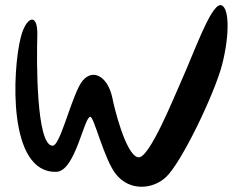

<svg xmlns="http://www.w3.org/2000/svg" viewBox="-20 -706 915 751"><path d="M849 -454C879 -571 878 -686 841 -686C802 -682 737 -495 689 -389C664 -335 563 -80 520 -91C471 -99 424 -297 420 -321C400 -419 327 -447 288 -366C248 -284 213 -136 186 -136C121 -136 123 -473 126 -569C128 -661 81 -640 61 -559C29 -434 8 -27 201 -34C274 -36 309 -249 333 -249C347 -253 387 -82 434 -24C487 42 577 36 630 -14C692 -73 821 -344 849 -454Z"/></svg>

Font: Carybe
Style: Regular
Weight: 400
Designer: Genilson Lima Santos
Foundry: Genilson Lima Santos
Version: Version 1.010;PS 001.010;hotconv 1.0.70;makeotf.lib2.5.58329